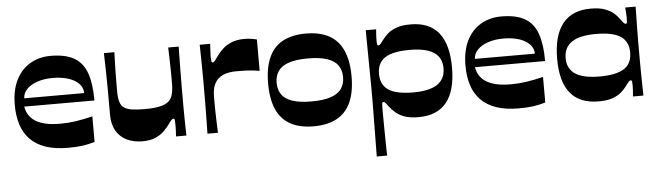

<svg xmlns="http://www.w3.org/2000/svg" viewBox="-46 -679 3647 1061"><g transform="rotate(-5 1777.5 -148.5)"><path d="M312.4 10.6Q238.8 10.6 186.7 -7.3Q134.7 -25.3 101.7 -59.3Q68.6 -93.3 53.3 -141.6Q37.9 -190 37.9 -250.7Q37.9 -331.6 65.9 -388.1Q93.9 -444.7 143.9 -474.3Q193.9 -504 258 -504Q341 -504 389.4 -475.7Q437.7 -447.4 458.2 -388.4Q478.7 -329.4 478.7 -237.3H89.4Q93.4 -212.4 105.9 -191.8Q118.4 -171.2 141.1 -156.4Q163.8 -141.7 197.7 -133.7Q231.7 -125.8 279 -125.8Q323.7 -125.8 364.9 -131.9Q406.1 -138.1 459.5 -150.8V-9Q424.5 1.3 391.5 6Q358.5 10.6 312.4 10.6ZM425.6 -283Q425.6 -326.9 380.3 -354.1Q335 -381.3 258 -381.3Q212 -381.3 174.9 -368.9Q137.7 -356.4 116 -334.3Q94.4 -312.2 93.1 -283Z M723.6 10.6Q676.9 10.6 639.1 -6.8Q601.2 -24.3 579.4 -60.6Q557.5 -97 557.5 -152Q557.5 -198.7 557.5 -238.1Q557.5 -277.4 557.2 -310.8Q556.9 -344.2 556.4 -374.5Q555.9 -404.9 555.2 -433.7Q554.5 -462.5 553.5 -493.4H611.7Q610.7 -465.8 610 -442Q609.3 -418.3 608.8 -396.6Q608.3 -375 608.2 -354.6Q608 -334.3 608 -314.7Q608 -295 608 -274.7Q608 -239.5 615 -217.3Q621.9 -195.2 638.4 -184.4Q654.9 -173.6 682.6 -169.6Q710.3 -165.6 752 -165.6Q801.7 -165.6 833.6 -172.4Q865.6 -179.2 883.1 -193.8Q900.6 -208.4 907.2 -233.2Q913.9 -258 913.9 -293.3Q913.9 -311.6 913.9 -332.2Q913.9 -352.9 913.4 -377.3Q912.9 -401.6 912.2 -430.6Q911.5 -459.5 910.2 -493.4H968.3Q968 -460.3 967.3 -429.3Q966.6 -398.4 966.5 -369.4Q966.3 -340.4 966 -314.2Q965.6 -288 965.6 -264.5Q965.6 -241 965.6 -220.6Q965.6 -191.6 965.6 -160.7Q965.6 -129.8 966.1 -99.9Q966.6 -70 967.1 -44.1Q967.6 -18.3 968 0H910.5Q912.2 -18.3 912.5 -34.7Q912.9 -51 912.9 -62.7Q912.9 -82 911.9 -90.5Q910.9 -99 904.5 -99Q899.5 -99 893.5 -93.2Q887.5 -87.3 874.5 -68.7Q863.8 -53.7 845.5 -35Q827.2 -16.3 797.5 -2.8Q767.9 10.6 723.6 10.6Z M1084.9 0Q1085.5 -33.1 1086 -66.3Q1086.5 -99.4 1087 -132.1Q1087.5 -164.8 1087.5 -195.4Q1087.5 -225.9 1087.5 -252.9Q1087.5 -280 1087.5 -311.2Q1087.5 -342.4 1087 -374.8Q1086.5 -407.2 1086 -437.4Q1085.5 -467.5 1084.9 -493.4H1143Q1142 -475.4 1140.8 -456.2Q1139.7 -437 1139.7 -424.7Q1139.7 -406.1 1141 -397.9Q1142.3 -389.7 1148.7 -389.7Q1153.7 -389.7 1160.7 -397.9Q1167.7 -406.1 1183 -428.1Q1193.4 -442.8 1212.2 -460.6Q1231 -478.4 1260.7 -491.2Q1290.3 -504 1333.7 -504Q1352 -504 1369.5 -501.5Q1387 -499 1402.4 -495V-320.8Q1383 -324.5 1355 -327.2Q1326.9 -329.8 1273.8 -329.8Q1228.2 -329.8 1198.4 -315.9Q1168.6 -302 1153.6 -273.9Q1138.7 -245.8 1138.7 -202.1Q1138.7 -183.8 1138.7 -162.8Q1138.7 -141.8 1139.2 -117.1Q1139.7 -92.4 1140.7 -63.3Q1141.7 -34.2 1143 0Z M1673.7 10.6Q1596.7 10.6 1545.1 -17.7Q1493.6 -46 1468.3 -103Q1442.9 -160 1442.9 -246.7Q1442.9 -333.4 1468.6 -390.7Q1494.3 -448.1 1545.8 -476.1Q1597.3 -504 1673.7 -504Q1751 -504 1802.4 -476.1Q1853.8 -448.1 1879.8 -390.7Q1905.8 -333.4 1905.8 -246.7Q1905.8 -160 1880.1 -103Q1854.4 -46 1802.7 -17.7Q1751 10.6 1673.7 10.6ZM1673.7 -127.4Q1740 -127.4 1780.9 -141.4Q1821.7 -155.3 1840.2 -182.1Q1858.7 -208.8 1858.7 -246.7Q1858.7 -284.6 1840.2 -311.3Q1821.7 -338.1 1780.9 -352Q1740 -366 1673.7 -366Q1607.3 -366 1566.9 -352Q1526.4 -338.1 1508.2 -311.3Q1490 -284.6 1490 -246.7Q1490 -208.8 1508.2 -182.1Q1526.4 -155.3 1566.9 -141.4Q1607.3 -127.4 1673.7 -127.4Z M2005.9 207Q2006.9 128.9 2007.4 76Q2007.9 23.1 2008.4 -10.2Q2008.9 -43.5 2009 -64.8Q2009.2 -86.1 2009.2 -101.3Q2009.2 -116.4 2009.2 -132.3Q2009.2 -148.3 2009.2 -163.4Q2009.2 -178.5 2009 -200.6Q2008.9 -222.8 2008.4 -258.6Q2007.9 -294.5 2007.4 -351.2Q2006.9 -407.9 2005.9 -493.4H2063.7Q2062 -476 2061.2 -460.2Q2060.3 -444.4 2060.3 -434Q2060.3 -418 2061.7 -410.9Q2063 -403.7 2069.3 -403.7Q2074.3 -403.7 2080.5 -410.6Q2086.7 -417.4 2098.7 -434.1Q2110 -449.7 2128.4 -465.9Q2146.7 -482 2177.2 -493Q2207.7 -504 2254.7 -504Q2359.4 -504 2411.2 -439.4Q2463 -374.7 2463 -246.7Q2463 -118.7 2411.2 -54Q2359.4 10.6 2254.7 10.6Q2208.3 10.6 2178 -0.3Q2147.7 -11.3 2128.9 -27.8Q2110 -44.3 2098.7 -59.3Q2086.7 -76 2080.5 -82.8Q2074.3 -89.7 2069.3 -89.7Q2063 -89.7 2061.7 -82.7Q2060.3 -75.7 2060.3 -60.4Q2060.3 -50.1 2060.3 -22.3Q2060.3 5.6 2060.8 41.4Q2061.3 77.3 2061.7 112.1Q2062 147 2062.5 172.8Q2063 198.7 2063.7 207ZM2238 -128.1Q2328.3 -128.1 2372.1 -157.8Q2415.9 -187.5 2415.9 -246.7Q2415.9 -305.9 2372.1 -334.9Q2328.3 -363.9 2238 -363.9Q2144.6 -363.9 2101.3 -335.9Q2058 -307.8 2058 -246.7Q2058 -185.6 2101.3 -156.8Q2144.6 -128.1 2238 -128.1Z M2812.4 10.6Q2738.8 10.6 2686.7 -7.3Q2634.7 -25.3 2601.7 -59.3Q2568.6 -93.3 2553.3 -141.6Q2537.9 -190 2537.9 -250.7Q2537.9 -331.6 2565.9 -388.1Q2593.9 -444.7 2643.9 -474.3Q2693.9 -504 2758 -504Q2841 -504 2889.4 -475.7Q2937.7 -447.4 2958.2 -388.4Q2978.7 -329.4 2978.7 -237.3H2589.4Q2593.4 -212.4 2605.9 -191.8Q2618.4 -171.2 2641.1 -156.4Q2663.8 -141.7 2697.7 -133.7Q2731.7 -125.8 2779 -125.8Q2823.7 -125.8 2864.9 -131.9Q2906.1 -138.1 2959.5 -150.8V-9Q2924.5 1.3 2891.5 6Q2858.5 10.6 2812.4 10.6ZM2925.6 -283Q2925.6 -326.9 2880.3 -354.1Q2835 -381.3 2758 -381.3Q2712 -381.3 2674.9 -368.9Q2637.7 -356.4 2616 -334.3Q2594.4 -312.2 2593.1 -283Z M3254.3 10.6Q3150.2 10.6 3098.1 -52.3Q3045.9 -115.3 3045.9 -243.3Q3045.9 -371.4 3098.1 -437.7Q3150.2 -504 3254.3 -504Q3301.6 -504 3332 -493Q3362.3 -482 3381 -465.9Q3399.6 -449.7 3410.3 -434.1Q3422.6 -417.4 3428.6 -410.6Q3434.6 -403.7 3439.6 -403.7Q3446.7 -403.7 3447.7 -410.9Q3448.7 -418 3448.7 -434Q3448.7 -444.4 3447.8 -460.5Q3447 -476.7 3445.3 -493.4H3503.1Q3502.8 -464.2 3502.1 -431.7Q3501.4 -399.2 3500.9 -366Q3500.4 -332.8 3500.4 -301.8Q3500.4 -270.7 3500.4 -243.3Q3500.4 -216.7 3500.4 -186.3Q3500.4 -155.9 3500.9 -124Q3501.4 -92.1 3502.1 -60.7Q3502.8 -29.2 3503.1 0H3445.3Q3447 -16.7 3447.8 -33Q3448.7 -49.4 3448.7 -60.4Q3448.7 -75.7 3447.7 -82.7Q3446.7 -89.7 3439.6 -89.7Q3434.6 -89.7 3428.6 -82.8Q3422.6 -76 3410.3 -59.3Q3399.6 -44.3 3381 -27.8Q3362.3 -11.3 3332 -0.3Q3301.6 10.6 3254.3 10.6ZM3271 -126.1Q3364.4 -126.1 3407.7 -154.2Q3451 -182.2 3451 -243.3Q3451 -304.5 3407.7 -333.2Q3364.4 -361.9 3271 -361.9Q3180.7 -361.9 3136.9 -332.2Q3093 -302.5 3093 -243.3Q3093 -184.2 3136.9 -155.1Q3180.7 -126.1 3271 -126.1Z"/></g></svg>

Font: Ojuju ExtraLight
Style: Regular
Weight: 200
Designer: Chisaokwu Joboson, Mirko Velimirovic
Foundry: Udi Foundry
Version: Version 1.000